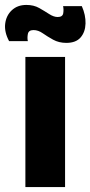

<svg xmlns="http://www.w3.org/2000/svg" viewBox="-41 -759 367 779"><path d="M62 0V-528H223V0ZM228 -585Q198 -585 174.5 -598Q151 -611 132.5 -624Q114 -637 95 -637Q75 -637 72 -621Q69 -605 72 -592H-4Q-24 -629 -20 -662.5Q-16 -696 7 -717.5Q30 -739 66 -739Q96 -739 118 -726.5Q140 -714 158.5 -702Q177 -690 193 -690Q213 -690 215.5 -705Q218 -720 215 -734H291Q307 -698 306 -663.5Q305 -629 286 -607Q267 -585 228 -585Z"/></svg>

Font: Bricolage Grotesque ExtraBold
Style: Regular
Weight: 800
Designer: Mathieu Triay
Foundry: Atelier Triay
Version: Version 1.001;gftools[0.9.33.dev8+g029e19f]